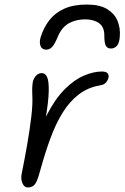

<svg xmlns="http://www.w3.org/2000/svg" viewBox="-20 -811 547 843"><path d="M102 12Q92 12 85 4Q78 -4 75 -17.5Q72 -31 75 -47Q88 -111 99.5 -177Q111 -243 117.5 -299Q124 -355 122 -389Q121 -412 121.5 -425Q122 -438 124 -451Q128 -468 138.5 -479Q149 -490 164 -490Q179 -490 187 -472Q195 -454 194 -409.5Q193 -365 179.5 -285.5Q166 -206 137 -84L122 -126Q148 -233 185 -305Q222 -377 264 -419Q306 -461 348.5 -479Q391 -497 427 -497Q447 -497 453 -488.5Q459 -480 456 -469Q454 -459 445 -448.5Q436 -438 418 -436Q366 -427 326 -396.5Q286 -366 255.5 -317Q225 -268 201.5 -204Q178 -140 157 -64Q149 -34 142 -17.5Q135 -1 125.5 5.5Q116 12 102 12ZM361 -791Q418 -791 450.5 -771Q483 -751 496 -719.5Q509 -688 506 -651Q504 -621 493 -609.5Q482 -598 467 -598Q452 -598 445 -609.5Q438 -621 438 -656Q438 -693 414.5 -709.5Q391 -726 354 -726Q315 -726 284.5 -710Q254 -694 236 -655Q221 -618 209.5 -605.5Q198 -593 183 -593Q164 -593 158 -609Q152 -625 158 -646Q171 -689 196 -721.5Q221 -754 261.5 -772.5Q302 -791 361 -791Z"/></svg>

Font: Shantell Sans Light
Style: Italic
Weight: 300
Italic angle: -11°
Designer: Stephen Nixon, Anya Danilova, Shantell Martin
Foundry: Arrow Type
Version: Version 1.008;[ac192a2d6]